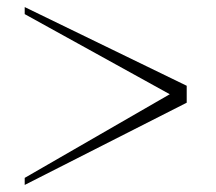

<svg xmlns="http://www.w3.org/2000/svg" viewBox="-20 -530 613 544"><path d="M50 -26 461 -263 50 -490V-510L509 -287V-239L50 -6Z"/></svg>

Font: Moderustic
Style: Regular
Weight: 400
Designer: Tural Alisoy
Foundry: TAFT Foundry
Version: Version 2.120